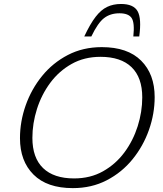

<svg xmlns="http://www.w3.org/2000/svg" viewBox="-20 -960 842 990"><path d="M777.5 -459.5Q777.5 -373.5 748 -290Q718.5 -206.5 663.5 -138.8Q608.5 -71 530.5 -30.5Q452.5 10 355.5 10Q222.5 10 152.8 -59.8Q83 -129.5 83 -247.5Q83 -333.5 112.5 -417Q142 -500.5 197 -568.2Q252 -636 330 -676.5Q408 -717 505 -717Q638 -717 707.8 -647.2Q777.5 -577.5 777.5 -459.5ZM147 -249Q147 -146.5 202.2 -93.2Q257.5 -40 362 -40Q446 -40 511.2 -76.8Q576.5 -113.5 621.5 -174.2Q666.5 -235 690 -309.2Q713.5 -383.5 713.5 -458Q713.5 -560.5 658.2 -613.8Q603 -667 498 -667Q414.5 -667 349.2 -630.2Q284 -593.5 239 -532.8Q194 -472 170.5 -397.8Q147 -323.5 147 -249ZM596 -891.5Q549 -891.5 516.8 -866.8Q484.5 -842 451 -772H414.5Q445 -837 473 -873.2Q501 -909.5 532.5 -924.5Q564 -939.5 604 -939.5Q668.5 -939.5 689.5 -902.2Q710.5 -865 698 -772H667.5Q675 -842.5 658.8 -867Q642.5 -891.5 596 -891.5Z"/></svg>

Font: Newsreader 6pt Light
Style: Italic
Weight: 300
Italic angle: -17°
Designer: Hugues Gentile
Foundry: Production Type
Version: Version 1.003; ttfautohint (v1.8.3)